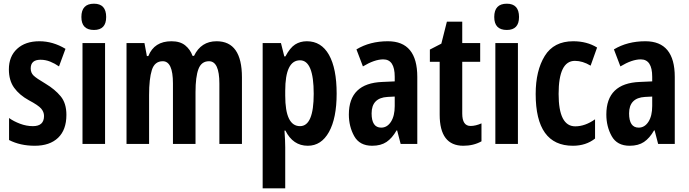

<svg xmlns="http://www.w3.org/2000/svg" viewBox="-20 -778 3725 1038"><path d="M227 -325Q176 -355 161 -370Q146 -385 146 -408Q146 -455 199 -455Q226 -455 251 -445Q276 -435 299 -419L334 -514Q266 -555 193 -555Q117 -555 72.5 -514Q28 -473 28 -403Q28 -343 56.5 -303.5Q85 -264 136 -236Q187 -209 202.5 -191Q218 -173 218 -151Q218 -96 158 -96Q123 -96 88.5 -109Q54 -122 29 -140V-21Q89 10 168 10Q249 10 294 -33Q339 -76 339 -157Q339 -220 308 -257.5Q277 -295 227 -325Z M420 -686Q420 -616 488 -616Q554 -616 554 -686Q554 -758 488 -758Q420 -758 420 -686ZM426 -545V0H548V-545Z M1029 -476H1021Q1009 -510 981.5 -532.5Q954 -555 907 -555Q814 -555 782 -475H774L761 -545H664V0H786V-264Q786 -352 801 -399.5Q816 -447 860 -447Q915 -447 915 -327V0H1037V-280Q1037 -363 1053 -405Q1069 -447 1110 -447Q1166 -447 1166 -326V0H1288V-360Q1288 -555 1151 -555Q1067 -555 1029 -476Z M1676 -271Q1676 -96 1602 -96Q1522 -96 1522 -261V-287Q1522 -452 1602 -452Q1676 -452 1676 -271ZM1523 -473H1517L1499 -545H1400V240H1522V18Q1522 -16 1518 -72H1523Q1564 10 1644 10Q1717 10 1758.5 -64.5Q1800 -139 1800 -272Q1800 -408 1758.5 -481.5Q1717 -555 1639 -555Q1603 -555 1575.5 -537.5Q1548 -520 1523 -473Z M2114 -205Q2114 -151 2093.5 -119.5Q2073 -88 2041 -88Q1989 -88 1989 -165Q1989 -249 2075 -254L2114 -256ZM1907 -511 1942 -419Q2005 -457 2052 -457Q2114 -457 2114 -363V-338L2047 -335Q1866 -328 1866 -159Q1866 -94 1895 -42Q1924 10 1992 10Q2039 10 2069.5 -10.5Q2100 -31 2124 -73H2127L2146 0H2236V-362Q2236 -555 2077 -555Q1980 -555 1907 -511Z M2479 -164V-444H2576V-545H2479V-661H2396L2366 -542L2304 -510V-444H2357V-158Q2357 10 2485 10Q2540 10 2583 -14V-111Q2551 -97 2524 -97Q2479 -97 2479 -164Z M2652 -686Q2652 -616 2720 -616Q2786 -616 2786 -686Q2786 -758 2720 -758Q2652 -758 2652 -686ZM2658 -545V0H2780V-545Z M3197 -29V-133Q3143 -95 3090 -95Q3000 -95 3000 -270Q3000 -449 3088 -449Q3130 -449 3173 -423L3208 -521Q3153 -555 3079 -555Q2974 -555 2925 -475.5Q2876 -396 2876 -270Q2876 10 3077 10Q3148 10 3197 -29Z M3506 -205Q3506 -151 3485.5 -119.5Q3465 -88 3433 -88Q3381 -88 3381 -165Q3381 -249 3467 -254L3506 -256ZM3299 -511 3334 -419Q3397 -457 3444 -457Q3506 -457 3506 -363V-338L3439 -335Q3258 -328 3258 -159Q3258 -94 3287 -42Q3316 10 3384 10Q3431 10 3461.5 -10.5Q3492 -31 3516 -73H3519L3538 0H3628V-362Q3628 -555 3469 -555Q3372 -555 3299 -511Z"/></svg>

Font: Noto Sans UI Condensed
Style: Bold
Weight: 700
Width: 3
Designer: Monotype Design Team
Foundry: Monotype Imaging Inc.
Version: 1.001